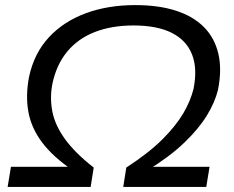

<svg xmlns="http://www.w3.org/2000/svg" viewBox="-20 -734 919 754"><path d="M10 0 23 -79H264L266 -65Q188 -118 145.5 -174.5Q103 -231 91.5 -294.5Q80 -358 94 -432Q114 -525 172 -587.5Q230 -650 317 -682Q404 -714 511 -714Q603 -714 671 -692Q739 -670 781 -627.5Q823 -585 837.5 -523Q852 -461 836 -381Q824 -332 792.5 -280.5Q761 -229 704.5 -174.5Q648 -120 559 -65L567 -79H803L790 0H464L476 -76Q565 -134 618 -187Q671 -240 699.5 -288.5Q728 -337 740 -385Q756 -465 734 -520.5Q712 -576 654.5 -605Q597 -634 504 -634Q419 -634 353 -608.5Q287 -583 244.5 -532Q202 -481 186 -406Q175 -351 185.5 -296.5Q196 -242 235.5 -187.5Q275 -133 348 -76L336 0Z"/></svg>

Font: Nunito Sans 7pt SemiExpanded
Style: Italic
Weight: 400
Width: 6
Italic angle: -9°
Designer: Vernon Adams
Foundry: Vernon Adams
Version: Version 3.101;gftools[0.9.27]